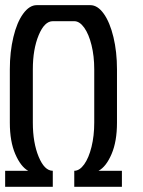

<svg xmlns="http://www.w3.org/2000/svg" viewBox="-38 -722 553 742"><path d="M166 -62V0H-18.1V-62H70.8Q42 -78.1 21 -126.7Q0 -175.3 0 -248V-454.1Q0 -521.5 13.7 -578.6Q27.3 -635.7 51.5 -668.9Q75.7 -702.1 104 -702.1H311Q339.4 -702.1 363 -668.9Q386.7 -635.7 400.4 -578.6Q414.1 -521.5 414.1 -454.1V-248Q414.1 -175.3 393.1 -126.5Q372.1 -77.6 342.8 -62H433.1V0H249V-62Q269.5 -62 287.4 -86.9Q305.2 -111.8 315.7 -154.5Q326.2 -197.3 326.2 -248V-454.1Q326.2 -504.9 315.7 -547.6Q305.2 -590.3 287.4 -615.2Q269.5 -640.1 249 -640.1H166Q133.8 -640.1 111.3 -585.7Q88.9 -531.2 88.9 -454.1V-248Q88.9 -170.9 111.3 -116.5Q133.8 -62 166 -62Z"/></svg>

Font: Favorite Color
Style: Regular
Weight: 400
Designer: Bryce Wilner
Version: Version 1.000;PS 1.0;hotconv 16.6.51;makeotf.lib2.5.65220 DE